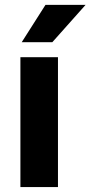

<svg xmlns="http://www.w3.org/2000/svg" viewBox="-20 -761 368 781"><path d="M215.8 -528.3V0H63V-528.3ZM68.4 -589.4 165 -741.2H328.1L192.9 -589.4Z"/></svg>

Font: Roboto ExtraBold
Style: Regular
Weight: 800
Designer: Christian Robertson
Foundry: Google
Version: Version 3.009; 2024